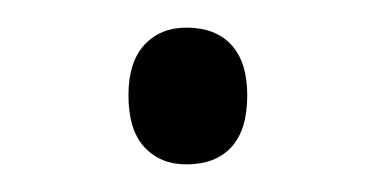

<svg xmlns="http://www.w3.org/2000/svg" viewBox="-20 -403 284 139"><path d="M73 -334Q73 -358 84.5 -370.5Q96 -383 115 -383Q136 -383 147.5 -370.5Q159 -358 159 -334Q159 -309 147.5 -296.5Q136 -284 115 -284Q96 -284 84.5 -296.5Q73 -309 73 -334Z"/></svg>

Font: Noto Sans Display Light
Style: Regular
Weight: 300
Designer: Monotype Design Team
Foundry: Monotype Imaging Inc.
Version: Version 2.003